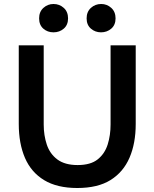

<svg xmlns="http://www.w3.org/2000/svg" viewBox="-20 -934 774 962"><path d="M367 8Q266 8 201 -31.5Q136 -71 105 -143Q74 -215 74 -313V-707H199V-310Q199 -256 214.5 -209.5Q230 -163 267.5 -135Q305 -107 369 -107Q434 -107 469.5 -135.5Q505 -164 519.5 -210Q534 -256 534 -310V-707H660V-313Q660 -216 629 -144Q598 -72 534 -32Q470 8 367 8ZM486 -772Q457 -772 435.5 -790.5Q414 -809 414 -842Q414 -875 435.5 -894.5Q457 -914 487 -914Q516 -914 537.5 -894.5Q559 -875 559 -842Q559 -809 537.5 -790.5Q516 -772 486 -772ZM248 -772Q218 -772 197 -790.5Q176 -809 176 -842Q176 -875 197.5 -894.5Q219 -914 248 -914Q278 -914 299.5 -894.5Q321 -875 321 -842Q321 -809 299.5 -790.5Q278 -772 248 -772Z"/></svg>

Font: Onest SemiBold
Style: Regular
Weight: 600
Designer: Dmitri Voloshin, Andrey Kudryavtsev
Foundry: Dmitri Voloshin, Andrey Kudryavtsev
Version: Version 1.000;gftools[0.9.33]